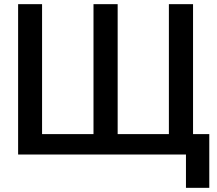

<svg xmlns="http://www.w3.org/2000/svg" viewBox="-20 -742 1042 922"><path d="M985 160V-98H907V-722H791V-98H545V-722H429V-98H182V-722H67V0H873V160Z"/></svg>

Font: Perun Medium
Style: Regular
Weight: 500
Foundry: Copyright (c) Stefan Peev, Context Ltd, 2016
Version: Version 1.089